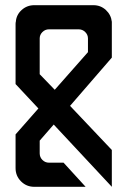

<svg xmlns="http://www.w3.org/2000/svg" viewBox="-20 -720 491 740"><path d="M112 0Q82 0 61 -21Q40 -42 40 -72V-202L128 -302L40 -396V-628Q40 -633 41 -636Q43 -663 63.5 -681.5Q84 -700 112 -700H340Q368 -700 388 -681.5Q408 -663 411 -636V-498L250 -312L411 -142V0L187 -240L133 -178V-129Q133 -114 143.5 -103.5Q154 -93 169 -93H225L310 0ZM191 -374 319 -519V-572Q319 -586 308.5 -596.5Q298 -607 283 -607H169Q154 -607 143.5 -596.5Q133 -586 133 -572V-434Z"/></svg>

Font: Odibee Sans
Style: Regular
Weight: 400
Designer: James Barnard - Barnard Co. Limited
Version: Version 2.001; ttfautohint (v1.8.3)